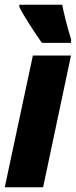

<svg xmlns="http://www.w3.org/2000/svg" viewBox="-32 -786 319 806"><path d="M144 -606H266L267 -619C248 -680 237 -728 229 -766H49V-757C67 -720 120 -639 144 -606ZM-12 0H149L266 -553H106Z"/></svg>

Font: Noto Sans UI Condensed Black
Style: Italic
Weight: 900
Width: 3
Italic angle: -192°
Designer: Monotype Design Team
Foundry: Monotype Imaging Inc.
Version: Version 1.901